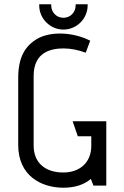

<svg xmlns="http://www.w3.org/2000/svg" viewBox="-20 -866 577 896"><path d="M476 0V-300H319L343 -230H406V-186C406 -106 351 -61 275 -61C196 -61 137 -102 137 -187V-512C137 -625 221 -640 277 -640C310 -640 345 -633 380 -620L401 -676C323 -716 217 -722 152 -684C99 -652 65 -601 65 -503V-189C65 -47 171 10 276 10C327 10 371 -3 404 -31L416 0ZM389 -846H333V-841C333 -808 308 -783 276 -783C245 -783 219 -807 219 -841V-846H163V-841C163 -779 214 -728 276 -728C338 -728 389 -779 389 -841Z"/></svg>

Font: Advent Pro
Style: Medium
Weight: 500
Designer: Andreas Kalpakidis
Foundry: Andreas Kalpakidis
Version: Version 2.002 2008